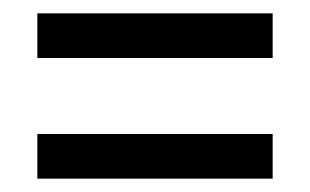

<svg xmlns="http://www.w3.org/2000/svg" viewBox="-20 -501 465 288"><path d="M36 -414H389V-481H36ZM36 -233H389V-300H36Z"/></svg>

Font: Noto Serif Georgian ExtraCondensed Bold
Style: Regular
Weight: 700
Width: 2
Designer: Monotype Design Team, Akaki Razmadze
Foundry: Google LLC
Version: Version 2.003